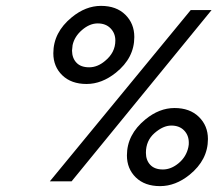

<svg xmlns="http://www.w3.org/2000/svg" viewBox="-20 -678 733 647"><path d="M471.7 -163.1Q471.7 -138.2 486.3 -122.6Q501 -106.9 528.8 -106.9Q556.6 -106.9 582.3 -128.4Q607.9 -149.9 614.7 -182.1Q616.7 -191.9 616.2 -197.3Q616.2 -222.2 600.3 -238.5Q584.5 -254.9 557.1 -254.9Q529.8 -254.9 500.7 -229.5Q471.7 -204.1 471.7 -163.1ZM407.7 -154.3Q407.7 -224.6 469.7 -275.4Q516.6 -314 568.1 -314Q619.6 -314 650.1 -284.2Q680.7 -254.4 680.7 -209.5Q680.7 -139.2 618.7 -88.9Q571.3 -50.8 519.5 -50.8Q467.8 -50.8 437.7 -80.1Q407.7 -109.4 407.7 -154.3ZM224.6 -525.9Q224.1 -522.9 222.7 -507.3Q223.1 -481.9 237.8 -466.6Q252.4 -451.2 280.5 -451.2Q308.6 -451.2 334 -472.7Q368.7 -501 368.7 -541.5Q368.7 -565.9 352.5 -582.5Q336.4 -599.1 309.3 -599.1Q282.2 -599.1 256.6 -577.1Q231 -555.2 224.6 -525.9ZM159.7 -498.5Q159.7 -568.8 221.7 -619.6Q268.6 -658.2 320.3 -658.2Q372.1 -658.2 402.3 -628.4Q432.6 -598.6 432.6 -553.2Q432.6 -482.9 370.6 -433.1Q323.2 -395 271.7 -395Q220.2 -395 189.9 -424.3Q159.7 -453.6 159.7 -498.5ZM221.2 -66.9H147.9L622.6 -644H692.9Z"/></svg>

Font: Tuffy
Style: Italic
Weight: 400
Italic angle: -12°
Designer: Thatcher Ulrich, Karoly Barta and Michael Everson
Version: Version 001.271